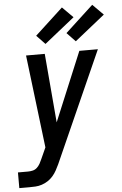

<svg xmlns="http://www.w3.org/2000/svg" viewBox="-88 -814 682 1073"><g transform="rotate(-5 253.5 -277.5)"><path d="M-24 215V127H32Q45 127 58.5 124Q72 121 82.5 111.5Q93 102 100 89.5Q107 77 112 65L141 1L78 -520H183L216 -133L377 -520H481L204 101Q196 118 187 134.5Q178 151 165.5 165.5Q153 180 137 190.5Q121 201 103 207Q85 213 67 214Q49 215 32 215ZM362 -575 314 -625 471 -770 531 -710ZM192 -575 144 -625 301 -770 361 -710Z"/></g></svg>

Font: Iosevka SS04 Semibold Oblique
Style: Regular
Weight: 600
Italic angle: -9°
Monospace: yes
Designer: Belleve Invis
Foundry: Belleve Invis
Version: Version 19.0.0; ttfautohint (v1.8.4)